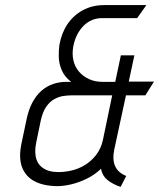

<svg xmlns="http://www.w3.org/2000/svg" viewBox="-20 -724 624 753"><path d="M518 -653 554 -704H388Q342 -704 305 -684Q268 -664 244.5 -629Q221 -594 213 -548Q210 -527 210.5 -501Q211 -475 222 -449Q233 -423 259 -403H240Q213 -403 188 -394.5Q163 -386 142.5 -368Q122 -350 107 -322Q92 -294 84 -255L64 -160Q57 -126 59.5 -99.5Q62 -73 73.5 -53Q85 -33 104 -20Q123 -7 149 -0.5Q175 6 206 6Q229 6 259 -1Q289 -8 320 -23Q351 -38 376 -62Q381 -35 401 -18.5Q421 -2 453 9L475 -34Q444 -46 432 -71.5Q420 -97 428 -137L474 -350H550L584 -404H485L507 -507H454L432 -403H382Q352 -403 328.5 -414Q305 -425 289 -444Q273 -463 267.5 -489Q262 -515 268 -545Q278 -593 308 -623Q338 -653 381 -653ZM420 -350 384 -177Q377 -142 356 -115Q335 -88 303 -71Q271 -54 229 -50Q186 -46 159 -59Q132 -72 123 -99Q114 -126 122 -165L140 -252Q148 -287 162 -306.5Q176 -326 193.5 -335.5Q211 -345 228.5 -347.5Q246 -350 259 -350Z"/></svg>

Font: Advent Pro
Style: Italic
Weight: 400
Italic angle: -12°
Designer: VivaRado, Andreas Kalpakidis
Foundry: VivaRado, Andreas Kalpakidis
Version: Version 3.000